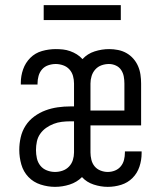

<svg xmlns="http://www.w3.org/2000/svg" viewBox="-20 -719 640 747"><path d="M194 8Q166 8 138 -1Q110 -10 90.5 -30.5Q71 -51 63 -79Q55 -107 55 -136Q55 -160 60.5 -184.5Q66 -209 79.5 -230Q93 -251 113.5 -266Q134 -281 157 -289.5Q180 -298 204.5 -301.5Q229 -305 254 -305H268V-394Q268 -409 264 -423.5Q260 -438 250 -449Q240 -460 225.5 -465Q211 -470 197 -470Q182 -470 167.5 -465Q153 -460 143.5 -449Q134 -438 130 -423.5Q126 -409 126 -394Q126 -393 126 -392Q126 -391 126 -390H61Q61 -391 61 -393Q61 -395 61 -397Q61 -424 70 -449.5Q79 -475 98 -494Q117 -513 143.5 -520.5Q170 -528 197 -528Q211 -528 225 -526.5Q239 -525 253 -520Q267 -515 279 -507.5Q291 -500 301 -489Q320 -510 348 -519Q376 -528 405 -528Q422 -528 439.5 -524.5Q457 -521 472 -512.5Q487 -504 498.5 -491Q510 -478 517 -462Q524 -446 526.5 -428.5Q529 -411 529 -394V-231H332V-126Q332 -112 335.5 -97.5Q339 -83 348 -72Q357 -61 371 -55.5Q385 -50 399 -50Q414 -50 427.5 -55.5Q441 -61 450 -72Q459 -83 462.5 -97Q466 -111 466 -126Q466 -127 466 -128Q466 -129 466 -130H531Q531 -128 531 -126.5Q531 -125 531 -123Q531 -96 522.5 -70.5Q514 -45 495.5 -26.5Q477 -8 451.5 0Q426 8 399 8Q372 8 344.5 -1Q317 -10 299 -30Q279 -10 251 -1Q223 8 194 8ZM464 -289V-394Q464 -408 461.5 -421.5Q459 -435 451.5 -446.5Q444 -458 431 -464Q418 -470 404 -470Q389 -470 375 -465Q361 -460 351 -449Q341 -438 336.5 -423.5Q332 -409 332 -394V-289ZM194 -50Q209 -50 223.5 -55Q238 -60 248.5 -71Q259 -82 263.5 -96.5Q268 -111 268 -126V-247H254Q237 -247 220.5 -245Q204 -243 188.5 -237Q173 -231 159.5 -221.5Q146 -212 136.5 -198.5Q127 -185 123.5 -168.5Q120 -152 120 -135Q120 -119 123.5 -103Q127 -87 137 -74.5Q147 -62 162.5 -56Q178 -50 194 -50ZM150 -641V-699H450V-641Z"/></svg>

Font: Iosevka Custom Light Extended
Style: Regular
Weight: 300
Width: 7
Monospace: yes
Designer: Belleve Invis
Foundry: Belleve Invis
Version: Version 11.2.4; ttfautohint (v1.8.4)